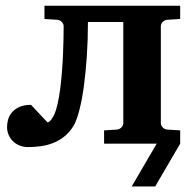

<svg xmlns="http://www.w3.org/2000/svg" viewBox="-20 -508 680 679"><path d="M528.8 151.4H445.8L534.2 0H348.1V-46.9L394 -49.8Q402.8 -50.8 409.4 -57.4Q416 -64 416 -73.2V-430.2H291Q291 -367.7 287.1 -309.6Q283.2 -251.5 276.6 -203.1Q270 -154.8 260.7 -118.9Q251.5 -83 241.2 -64.9Q227.1 -41 208.3 -25.9Q189.5 -10.7 168.2 -2.4Q147 5.9 124.5 9Q102.1 12.2 80.1 12.2Q63 12.2 49.3 6.6Q35.6 1 25.6 -8.8Q15.6 -18.6 10.3 -31.5Q4.9 -44.4 4.9 -59.1Q4.9 -70.8 8.5 -84.5Q12.2 -98.1 21.7 -109.9Q31.2 -121.6 47.9 -129.4Q64.5 -137.2 89.8 -137.2L147.9 -75.2Q151.4 -75.2 155 -78.4Q158.7 -81.5 161.9 -85.9Q165 -90.3 167.7 -95Q170.4 -99.6 171.9 -103Q178.7 -118.2 184.1 -142.3Q189.5 -166.5 193.1 -195.3Q196.8 -224.1 199.2 -255.6Q201.7 -287.1 202.9 -316.9Q204.1 -346.7 204.6 -372.3Q205.1 -397.9 205.1 -415Q205.1 -423.8 198.5 -430.4Q191.9 -437 183.1 -438L137.2 -440.9V-487.8H617.2V-440.9L570.8 -438Q562 -437 555.4 -430.4Q548.8 -423.8 548.8 -415V-73.2Q548.8 -64 555.4 -57.4Q562 -50.8 570.8 -49.8L617.2 -46.9V0Z"/></svg>

Font: Charis SIL
Style: Bold
Weight: 700
Foundry: SIL International
Version: Version 4.112